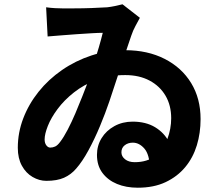

<svg xmlns="http://www.w3.org/2000/svg" viewBox="-20 -815 1040 895"><path d="M195 -781Q217 -778 236.5 -777Q256 -776 269 -776Q289 -776 327 -776Q365 -776 407 -777.5Q449 -779 480 -781Q497 -783 516.5 -787Q536 -791 551 -795L632 -732Q623 -715 611.5 -694Q600 -673 592 -649Q582 -620 565 -569.5Q548 -519 528.5 -459.5Q509 -400 490 -343Q471 -287 446 -227Q421 -167 392.5 -114.5Q364 -62 335 -29Q311 -1 278.5 13.5Q246 28 196 28Q163 28 132 10Q101 -8 82 -42.5Q63 -77 63 -126Q63 -197 88.5 -263.5Q114 -330 160 -387.5Q206 -445 269 -488.5Q332 -532 406.5 -556.5Q481 -581 564 -581Q668 -581 747.5 -540.5Q827 -500 871 -428Q915 -356 915 -260Q915 -195 897.5 -137.5Q880 -80 843.5 -36Q807 8 752 34Q697 60 622 60Q568 60 525.5 42.5Q483 25 457.5 -9Q432 -43 432 -93Q432 -136 453.5 -171Q475 -206 513 -227Q551 -248 598 -248Q660 -248 703 -222Q746 -196 768.5 -152Q791 -108 792 -52L679 -30Q677 -95 653 -122.5Q629 -150 599 -150Q577 -150 561.5 -138Q546 -126 546 -105Q546 -86 563 -72.5Q580 -59 608 -59Q667 -59 704.5 -89Q742 -119 760 -166.5Q778 -214 778 -264Q778 -324 751.5 -369Q725 -414 677 -439.5Q629 -465 564 -465Q489 -465 429.5 -442.5Q370 -420 324.5 -384Q279 -348 248.5 -307Q218 -266 203 -228Q188 -190 188 -165Q188 -148 196 -137.5Q204 -127 214 -127Q226 -127 237 -132Q248 -137 260 -153Q277 -175 295.5 -210.5Q314 -246 331.5 -287Q349 -328 364 -366.5Q379 -405 389 -431Q402 -470 415.5 -512Q429 -554 440.5 -593.5Q452 -633 459 -662Q439 -662 406.5 -660Q374 -658 336.5 -655.5Q299 -653 263.5 -650Q228 -647 202 -645Z"/></svg>

Font: Noto Sans KR ExtraBold
Style: Regular
Weight: 800
Designer: Ryoko NISHIZUKA  (kana, bopomofo & ideographs); Paul D. Hunt (Latin, Greek & Cyrillic); Sandoll Communications , Soo-you
Foundry: Adobe
Version: Version 2.004-H2;hotconv 1.0.118;makeotfexe 2.5.65603